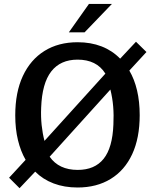

<svg xmlns="http://www.w3.org/2000/svg" viewBox="-20 -949 798 982"><path d="M80 13.5 26.5 -40 111 -131.5Q85.5 -175.5 71.8 -232.5Q58 -289.5 58 -359Q58 -477 97 -560.5Q136 -644 207.5 -688.5Q279 -733 377 -733Q444.5 -733 499.2 -711.8Q554 -690.5 594.5 -649L675.5 -735.5L729 -683L641.5 -588Q667.5 -544 681 -486.5Q694.5 -429 694.5 -360Q694.5 -243 656 -160.2Q617.5 -77.5 546 -33.8Q474.5 10 376.5 10Q309 10 254.2 -10.8Q199.5 -31.5 160 -71ZM377.5 -80Q464.5 -80 510 -136.8Q555.5 -193.5 560 -312.5Q562.5 -360.5 558.8 -405Q555 -449.5 544.5 -491L234 -147.5Q281 -80 377.5 -80ZM207.5 -228.5 519 -572.5Q496 -609 460.5 -626.5Q425 -644 377 -644Q289 -644 242 -583.5Q195 -523 190.5 -398Q188.5 -351.5 193 -309Q197.5 -266.5 207.5 -228.5ZM332 -783.5 435 -929H552.5L412.5 -783.5Z"/></svg>

Font: Public Sans Thin Medium
Style: Regular
Weight: 500
Version: Version 2.001